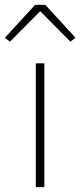

<svg xmlns="http://www.w3.org/2000/svg" viewBox="-47 -768 330 788"><path d="M100 0V-508H135V0ZM139 -748 263 -613 242 -597 118 -722 -6 -597 -27 -613 97 -748Z"/></svg>

Font: IBM Plex Sans Thai Looped ExtraLight
Style: Regular
Weight: 200
Designer: Mike Abbink, Paul van der Laan, Pieter van Rosmalen, Ben Mitchell, Mark Frömberg
Foundry: Bold Monday
Version: Version 1.0